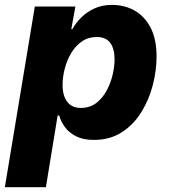

<svg xmlns="http://www.w3.org/2000/svg" viewBox="-43 -573 700 797"><path d="M-22.9 204.1 101.6 -545.9H270L252.9 -452.1H257.3Q271.5 -477.5 294.4 -500.5Q317.4 -523.4 349.4 -538.1Q381.3 -552.7 422.4 -552.7Q473.6 -552.7 515.4 -529.3Q557.1 -505.9 582 -458.3Q606.9 -410.6 606.9 -337.9Q606.9 -281.2 591.6 -220.9Q576.2 -160.6 544.4 -108.6Q512.7 -56.6 463.4 -24.4Q414.1 7.8 346.2 7.8Q302.2 7.8 272.7 -7.3Q243.2 -22.5 226.3 -45.7Q209.5 -68.8 202.6 -93.8H196.3L147.5 204.1ZM292 -125Q330.1 -125 356.7 -145.5Q383.3 -166 400.1 -197.8Q417 -229.5 424.8 -263.9Q432.6 -298.3 432.6 -327.1Q432.6 -370.6 414.6 -395Q396.5 -419.4 358.4 -419.4Q323.7 -419.4 297.1 -401.1Q270.5 -382.8 252.7 -353Q234.9 -323.2 225.8 -288.1Q216.8 -252.9 216.8 -219.7Q216.8 -175.8 236.1 -150.4Q255.4 -125 292 -125Z"/></svg>

Font: Inter ExtraBold
Style: Italic
Weight: 800
Italic angle: -9.3988°
Designer: Rasmus Andersson
Foundry: rsms
Version: Version 4.001;git-66647c0bb